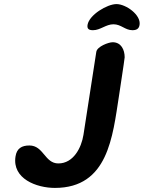

<svg xmlns="http://www.w3.org/2000/svg" viewBox="-20 -914 705 941"><path d="M56 -147C39 -38 159 7 249 7C510 7 532 -245 563 -443C567 -472 588 -605 591 -633C591 -670 574 -707 532 -707C512 -707 456 -686 452 -660L389 -253C379 -190 340 -113 266 -113C199 -113 194 -201 124 -201C87 -201 62 -187 56 -147ZM409 -792C406 -772 416 -766 436 -766C472 -766 499 -795 536 -795C574 -795 593 -766 629 -766C648 -766 661 -772 664 -792C672 -841 597 -894 551 -894C505 -894 417 -841 409 -792Z"/></svg>

Font: Asimov Print
Style: Regular
Weight: 500
Designer: Google
Version: Version 2.000980: 2014